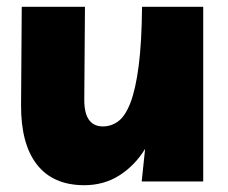

<svg xmlns="http://www.w3.org/2000/svg" viewBox="-20 -534 670 565"><path d="M228 11Q136 11 88.5 -50Q41 -111 42 -227L44 -514H230L228 -240Q228 -162 283 -162Q308 -162 328.5 -177.5Q349 -193 364 -232Q379 -271 388 -339.5Q397 -408 398 -514H578V0H397L407 -96Q377 -47 331.5 -18Q286 11 228 11Z"/></svg>

Font: Livvic Black
Style: Regular
Weight: 900
Designer: Jacques Le Bailly, Baron von Fonthausen
Version: Version 1.001; ttfautohint (v1.8.2)